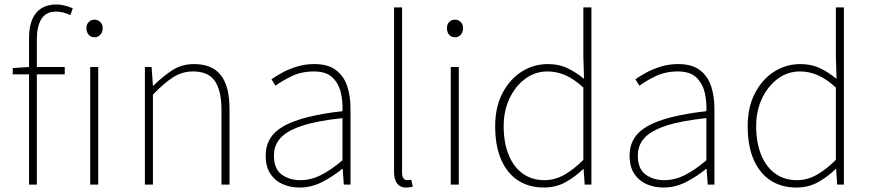

<svg xmlns="http://www.w3.org/2000/svg" viewBox="-20 -827 3905 860"><path d="M110 0V-655Q110 -707 124.5 -740.5Q139 -774 166.5 -790.5Q194 -807 232 -807Q249 -807 268 -802.5Q287 -798 306 -790L295 -759Q263 -775 231 -775Q186 -775 165.5 -742Q145 -709 145 -650V0ZM37 -494V-522L110 -527H270V-494ZM384 0V-527H420V0ZM403 -660Q388 -660 377.5 -671Q367 -682 367 -701Q367 -718 377.5 -728.5Q388 -739 403 -739Q418 -739 429 -728.5Q440 -718 440 -701Q440 -682 429 -671Q418 -660 403 -660Z M629 0V-527H659L665 -443H667Q708 -484 751 -512Q794 -540 849 -540Q930 -540 969 -490.5Q1008 -441 1008 -339V0H972V-334Q972 -421 942.5 -464Q913 -507 845 -507Q796 -507 755.5 -481Q715 -455 665 -403V0Z M1322 13Q1281 13 1246.5 -2Q1212 -17 1191 -48.5Q1170 -80 1170 -130Q1170 -218 1253 -263.5Q1336 -309 1514 -329Q1516 -372 1506.5 -412.5Q1497 -453 1469 -480Q1441 -507 1386 -507Q1330 -507 1285 -485Q1240 -463 1214 -443L1196 -472Q1213 -484 1241.5 -500Q1270 -516 1307.5 -528Q1345 -540 1388 -540Q1450 -540 1485.5 -512.5Q1521 -485 1535.5 -440Q1550 -395 1550 -341V0H1520L1515 -70H1512Q1472 -37 1423.5 -12Q1375 13 1322 13ZM1325 -20Q1372 -20 1417 -42.5Q1462 -65 1514 -109V-298Q1400 -286 1332.5 -263.5Q1265 -241 1236 -208.5Q1207 -176 1207 -131Q1207 -70 1242 -45Q1277 -20 1325 -20Z M1799 13Q1782 13 1770 5.5Q1758 -2 1751.5 -18Q1745 -34 1745 -59V-794H1781V-53Q1781 -37 1787 -28.5Q1793 -20 1803 -20Q1806 -20 1810 -20.5Q1814 -21 1822 -22L1829 9Q1822 10 1816 11.5Q1810 13 1799 13Z M1999 0V-527H2035V0ZM2018 -660Q2002 -660 1992 -671Q1982 -682 1982 -701Q1982 -718 1992 -728.5Q2002 -739 2018 -739Q2033 -739 2043.5 -728.5Q2054 -718 2054 -701Q2054 -682 2043.5 -671Q2033 -660 2018 -660Z M2416 13Q2350 13 2301 -18.5Q2252 -50 2225 -111.5Q2198 -173 2198 -262Q2198 -347 2230.5 -409.5Q2263 -472 2316.5 -506Q2370 -540 2434 -540Q2482 -540 2519 -523Q2556 -506 2596 -474L2593 -573V-794H2629V0H2599L2594 -70H2592Q2559 -37 2515 -12Q2471 13 2416 13ZM2419 -20Q2465 -20 2507.5 -44Q2550 -68 2593 -111V-435Q2550 -474 2511.5 -490.5Q2473 -507 2432 -507Q2377 -507 2332.5 -474Q2288 -441 2262 -385.5Q2236 -330 2236 -262Q2236 -190 2257.5 -135.5Q2279 -81 2320 -50.5Q2361 -20 2419 -20Z M2952 13Q2911 13 2876.5 -2Q2842 -17 2821 -48.5Q2800 -80 2800 -130Q2800 -218 2883 -263.5Q2966 -309 3144 -329Q3146 -372 3136.5 -412.5Q3127 -453 3099 -480Q3071 -507 3016 -507Q2960 -507 2915 -485Q2870 -463 2844 -443L2826 -472Q2843 -484 2871.5 -500Q2900 -516 2937.5 -528Q2975 -540 3018 -540Q3080 -540 3115.5 -512.5Q3151 -485 3165.5 -440Q3180 -395 3180 -341V0H3150L3145 -70H3142Q3102 -37 3053.5 -12Q3005 13 2952 13ZM2955 -20Q3002 -20 3047 -42.5Q3092 -65 3144 -109V-298Q3030 -286 2962.5 -263.5Q2895 -241 2866 -208.5Q2837 -176 2837 -131Q2837 -70 2872 -45Q2907 -20 2955 -20Z M3547 13Q3481 13 3432 -18.5Q3383 -50 3356 -111.5Q3329 -173 3329 -262Q3329 -347 3361.5 -409.5Q3394 -472 3447.5 -506Q3501 -540 3565 -540Q3613 -540 3650 -523Q3687 -506 3727 -474L3724 -573V-794H3760V0H3730L3725 -70H3723Q3690 -37 3646 -12Q3602 13 3547 13ZM3550 -20Q3596 -20 3638.5 -44Q3681 -68 3724 -111V-435Q3681 -474 3642.5 -490.5Q3604 -507 3563 -507Q3508 -507 3463.5 -474Q3419 -441 3393 -385.5Q3367 -330 3367 -262Q3367 -190 3388.5 -135.5Q3410 -81 3451 -50.5Q3492 -20 3550 -20Z"/></svg>

Font: Noto Sans KR Thin
Style: Regular
Weight: 100
Designer: Ryoko NISHIZUKA 西塚涼子 (kana, bopomofo & ideographs); Paul D. Hunt (Latin, Greek & Cyrillic); Sandoll Communications 산돌커뮤니
Foundry: Adobe
Version: Version 2.004-H2;hotconv 1.0.118;makeotfexe 2.5.65603